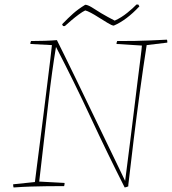

<svg xmlns="http://www.w3.org/2000/svg" viewBox="-20 -821 758 847"><path d="M530 6Q454 -144 380.5 -302Q307 -460 227 -614Q218 -560 210 -502Q202 -444 194 -375Q186 -306 176 -219Q166 -132 153 -20L265 -14Q265 -8 263 0Q220 0 185 0.5Q150 1 116 2Q82 3 40 6Q38 2 38 -8L134 -18Q137 -42 143 -89.5Q149 -137 157 -198.5Q165 -260 173 -325Q181 -390 188.5 -450Q196 -510 201.5 -555.5Q207 -601 209 -622L114 -627Q114 -636 117 -640Q146 -640 177 -641Q208 -642 231 -644Q241 -624 263.5 -578.5Q286 -533 315 -473Q344 -413 376 -346.5Q408 -280 438.5 -217Q469 -154 493.5 -103Q518 -52 532 -23Q535 -45 541 -93Q547 -141 555 -203.5Q563 -266 571 -332.5Q579 -399 586.5 -459Q594 -519 599.5 -562Q605 -605 606 -620L494 -627Q494 -634 497 -640Q541 -640 574.5 -640.5Q608 -641 641 -642.5Q674 -644 716 -646Q718 -643 718 -639.5Q718 -636 718 -633L627 -622Q612 -526 597.5 -419.5Q583 -313 570 -207Q557 -101 546 -5V1Q542 3 538.5 4Q535 5 530 6ZM258 -706 254 -714Q281 -742 303 -761.5Q325 -781 356 -800Q366 -800 384.5 -789Q403 -778 426 -763Q440 -755 455 -746.5Q470 -738 486 -730Q515 -743 541.5 -764.5Q568 -786 582 -801H590L595 -793Q538 -732 482 -708Q474 -708 454.5 -720Q435 -732 414 -745Q397 -756 381 -764.5Q365 -773 356 -775Q345 -770 328 -757.5Q311 -745 294.5 -731Q278 -717 266 -706Z"/></svg>

Font: Labrada Thin
Style: Italic
Weight: 100
Italic angle: -7°
Designer: Mercedes Jáuregui
Foundry: Omnibus-Type Team
Version: Version 1.000; ttfautohint (v1.8.4.7-5d5b)